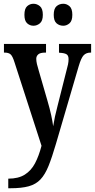

<svg xmlns="http://www.w3.org/2000/svg" viewBox="-20 -770 505 1022"><path d="M24 181Q78 181 112 159.5Q146 138 166.5 99Q187 60 201 6L57 -439Q47 -471 36.5 -480.5Q26 -490 5 -490H1V-536H225V-490H221Q194 -490 183.5 -480.5Q173 -471 173 -457Q173 -445 176.5 -429.5Q180 -414 186 -395L232 -236Q245 -192 252.5 -157Q260 -122 263 -98Q271 -149 286 -205L335 -399Q339 -412 342 -427Q345 -442 345 -455Q345 -475 333.5 -481.5Q322 -488 298 -489L294 -490V-536H465V-490H462Q439 -490 425.5 -476Q412 -462 399 -418L278 -5Q257 67 238.5 113Q220 159 195.5 185Q171 211 133 221.5Q95 232 36 232H24ZM317 -633Q296 -633 281 -646Q266 -659 266 -691Q266 -724 281 -737Q296 -750 317 -750Q335 -750 350 -737Q365 -724 365 -691Q365 -659 350 -646Q335 -633 317 -633ZM158 -633Q139 -633 124.5 -646Q110 -659 110 -691Q110 -724 124.5 -737Q139 -750 158 -750Q177 -750 192.5 -737Q208 -724 208 -691Q208 -659 192.5 -646Q177 -633 158 -633Z"/></svg>

Font: Noto Serif ExtraCondensed SemiBold
Style: Regular
Weight: 600
Width: 2
Designer: Monotype Design Team
Foundry: Monotype Imaging Inc.
Version: Version 2.015; ttfautohint (v1.8.4.7-5d5b)